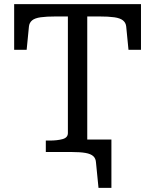

<svg xmlns="http://www.w3.org/2000/svg" viewBox="-20 -730 744 922"><path d="M306 -91V-651H249Q203 -651 175 -647Q147 -643 134 -632Q121 -621 119 -603L108 -491H48V-710H657V-491H597L586 -603Q584 -621 570.5 -632Q557 -643 529 -647Q501 -651 456 -651H399V0H200V-55H218Q255 -55 280.5 -62Q306 -69 306 -91ZM325 0H286V-60H515V172H453L441 51Q440 31 428 20Q416 9 391 4.5Q366 0 325 0Z"/></svg>

Font: Roboto Serif
Style: Regular
Weight: 400
Designer: Greg Gazdowicz
Foundry: Commercial Type
Version: Version 1.008